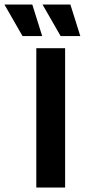

<svg xmlns="http://www.w3.org/2000/svg" viewBox="-92 -841 383 861"><path d="M70.8 0V-625H200V0ZM179.9 -679.2 98.6 -820.8H223.6L268.1 -679.2ZM9 -679.2 -72.2 -820.8H52.8L97.2 -679.2Z"/></svg>

Font: Afacad Flux
Style: Bold
Weight: 700
Designer: Kristian Moeller
Foundry: Dicotype
Version: Version 1.100